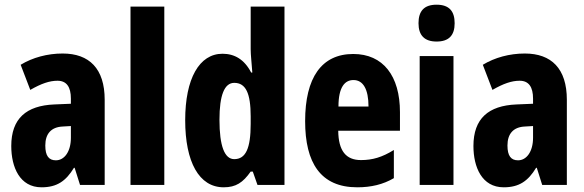

<svg xmlns="http://www.w3.org/2000/svg" viewBox="-20 -788 2489 818"><path d="M247 -560C182 -560 119 -543 68 -512L109 -405C156 -432 191 -444 225 -444C264 -444 282 -417 282 -368V-346L211 -343C92 -338 28 -283 28 -166C28 -76 64 10 157 10C223 10 261 -17 295 -73H298L321 0H426V-363C426 -496 360 -560 247 -560ZM248 -249 282 -251V-201C282 -143 255 -105 218 -105C188 -105 173 -124 173 -168C173 -218 198 -247 248 -249Z M680 0V-760H536V0Z M933 10C985 10 1015 -10 1048 -57H1057L1077 0H1192V-760H1048V-578C1048 -553 1052 -523 1055 -479H1050C1021 -535 979 -559 928 -559C829 -559 769 -453 769 -276C769 -98 828 10 933 10ZM978 -110C937 -110 915 -165 915 -278C915 -382 936 -435 978 -435C1027 -435 1048 -391 1048 -292V-260C1048 -156 1027 -110 978 -110Z M1485 -558C1350 -558 1280 -457 1280 -272C1280 -94 1346 10 1502 10C1561 10 1612 -2 1658 -29V-149C1608 -118 1567 -106 1518 -106C1454 -106 1422 -145 1421 -231H1684V-310C1684 -465 1612 -558 1485 -558ZM1486 -447C1527 -447 1550 -408 1550 -334H1422C1422 -417 1449 -447 1486 -447Z M1840 -768C1787 -768 1763 -741 1763 -689C1763 -637 1789 -611 1840 -611C1892 -611 1917 -637 1917 -689C1917 -740 1894 -768 1840 -768ZM1912 -549H1768V0H1912Z M2216 -560C2151 -560 2088 -543 2037 -512L2078 -405C2125 -432 2160 -444 2194 -444C2233 -444 2251 -417 2251 -368V-346L2180 -343C2061 -338 1997 -283 1997 -166C1997 -76 2033 10 2126 10C2192 10 2230 -17 2264 -73H2267L2290 0H2395V-363C2395 -496 2329 -560 2216 -560ZM2217 -249 2251 -251V-201C2251 -143 2224 -105 2187 -105C2157 -105 2142 -124 2142 -168C2142 -218 2167 -247 2217 -249Z"/></svg>

Font: Noto Sans Sinhala UI ExtraCondensed ExtraBold
Style: Regular
Weight: 800
Width: 2
Designer: Jelle Bosma - Monotype Design Team
Foundry: Monotype Imaging Inc.
Version: Version 2.006